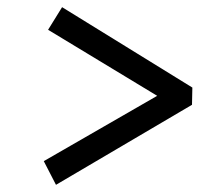

<svg xmlns="http://www.w3.org/2000/svg" viewBox="-20 -552 622 535"><path d="M136 -37 102 -103 418 -285 114 -469 153 -532 516 -308 515 -260Z"/></svg>

Font: Literata 12pt Medium
Style: Italic
Weight: 500
Italic angle: -2°
Designer: Latin by Veronika Burian and Jose Scaglione. Greek by Irene Vlachou. Cyrillic by Vera Evstafieva
Foundry: TypeTogether
Version: Version 3.002